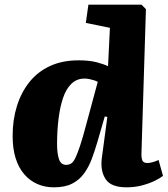

<svg xmlns="http://www.w3.org/2000/svg" viewBox="-20 -787 717 821"><path d="M585 -135Q584 -113 588.5 -101.5Q593 -90 610 -90Q621 -90 634.5 -94Q648 -98 658 -103L677 -35Q666 -26 643 -14.5Q620 -3 588.5 5.5Q557 14 521 14Q455 14 432 -20.5Q409 -55 415 -108L439 -287L428 -289L397 -182Q386 -144 373 -109Q360 -74 340 -46Q320 -18 289 -2Q258 14 210 14Q172 14 140 0Q108 -14 84 -41.5Q60 -69 47 -110Q34 -151 34 -206Q34 -275 52.5 -334Q71 -393 106.5 -437Q142 -481 194.5 -505Q247 -529 316 -529Q362 -529 392.5 -521Q423 -513 442 -504L450 -668L347 -689L358 -767H585L604 -748ZM263 -82Q274 -82 283.5 -87.5Q293 -93 301.5 -110Q310 -127 321.5 -161Q333 -195 348 -252L398 -437Q391 -441 381 -444Q371 -447 361.5 -449Q352 -451 341 -451Q308 -451 285 -428.5Q262 -406 249 -366.5Q236 -327 230 -276.5Q224 -226 224 -171Q224 -132 232 -107Q240 -82 263 -82Z"/></svg>

Font: Literata ExtraBold
Style: Italic
Weight: 800
Italic angle: -2°
Designer: Latin by Veronika Burian and Jose Scaglione. Greek by Irene Vlachou. Cyrillic by Vera Evstafieva
Foundry: TypeTogether
Version: Version 3.002